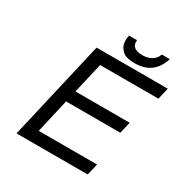

<svg xmlns="http://www.w3.org/2000/svg" viewBox="-200 -1063 1184 1226"><g transform="rotate(30 392.0 -450.0)"><path d="M400 -900H459Q455 -867 474.5 -850.5Q494 -834 536 -834Q574 -834 603 -851Q631 -867 642 -900H701Q659 -765 518 -765Q482 -765 454 -774Q426 -783 407 -816Q389 -847 400 -900ZM90 0 259 -730H354H784L764 -645H334L282 -420H682L662 -335H262L205 -85H635L615 0H185Z"/></g></svg>

Font: Miedinger
Style: Italic
Weight: 400
Italic angle: -13°
Version: Version 001.000